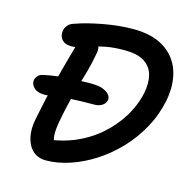

<svg xmlns="http://www.w3.org/2000/svg" viewBox="-106 -811 905 922"><g transform="rotate(15 347.0 -350.0)"><path d="M116 -294Q77 -294 60 -312Q43 -330 47 -350Q50 -362 58.5 -371.5Q67 -381 87 -385Q122 -392 155 -396Q175 -473 198 -553Q188 -552 179 -552Q156 -552 142 -560.5Q128 -569 122.5 -583.5Q117 -598 120 -614Q122 -628 133 -641.5Q144 -655 164 -660Q191 -670 224.5 -678.5Q258 -687 295 -694Q332 -701 370 -705Q408 -709 445 -709Q541 -709 600 -671Q659 -633 681 -567.5Q703 -502 687 -418Q672 -344 636 -278.5Q600 -213 549.5 -160Q499 -107 440.5 -69.5Q382 -32 320.5 -11.5Q259 9 202 9Q162 9 136.5 -14.5Q111 -38 102 -78.5Q93 -119 103 -168Q116 -233 130 -295Q122 -294 116 -294ZM268 -403Q292 -404 316 -404Q357 -404 379.5 -394Q402 -384 410 -371Q418 -358 415 -347Q412 -331 396.5 -320.5Q381 -310 357 -310Q287 -310 242 -307Q228 -252 216 -187Q209 -148 210 -121Q210 -108 214 -95Q261 -103 305 -120Q376 -148 431.5 -195Q487 -242 524 -301.5Q561 -361 575 -427Q585 -478 574.5 -517Q564 -556 529.5 -578Q495 -600 432 -600Q379 -600 341 -593Q321 -589 304 -585Q308 -572 306 -557Q298 -509 283 -454Q276 -430 268 -403Z"/></g></svg>

Font: Shantell Sans Light Medium
Style: Italic
Weight: 500
Italic angle: -11°
Version: Version 1.011;[c5ecc13dd]